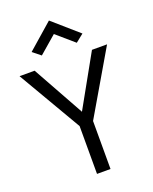

<svg xmlns="http://www.w3.org/2000/svg" viewBox="-171 -1043 903 1136"><g transform="rotate(-20 280.5 -475.0)"><path d="M281 -865 391 -770 441 -810 281 -950 121 -810 171 -770ZM461 -700 280 -376 100 -700H5L238 -301V0H323V-302L556 -700Z"/></g></svg>

Font: Jost
Style: Regular
Weight: 400
Version: Version 3.710